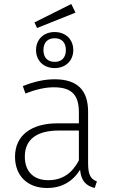

<svg xmlns="http://www.w3.org/2000/svg" viewBox="-20 -928 569 959"><path d="M336 -908 152 -816 165 -788 357 -865ZM253 -768C198 -768 160 -731 160 -678C160 -625 198 -588 253 -588C308 -588 346 -625 346 -678C346 -731 308 -768 253 -768ZM253 -737C289 -737 309 -715 309 -678C309 -641 289 -619 253 -619C217 -619 197 -641 197 -678C197 -715 217 -737 253 -737ZM420 -113V-370C420 -475 369 -532 253 -532C200 -532 150 -520 94 -498L107 -461C158 -481 205 -492 249 -492C340 -492 374 -452 374 -367V-312H267C138 -312 55 -253 55 -145C55 -52 115 11 215 11C287 11 342 -20 380 -80C385 -24 410 0 453 11L464 -22C435 -33 420 -51 420 -113ZM221 -28C148 -28 104 -71 104 -146C104 -234 167 -276 274 -276H374V-127C341 -64 293 -28 221 -28Z"/></svg>

Font: Fira Sans ExtraLight
Style: Regular
Weight: 200
Designer: bBox Type GmbH & Carrois Corporate GbR & Edenspiekermann AG
Foundry: bBox Type GmbH & Carrois Corporate GbR & Edenspiekermann AG
Version: Version 4.300;PS 004.300;hotconv 1.0.88;makeotf.lib2.5.64775